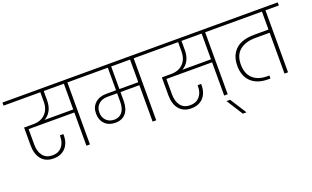

<svg xmlns="http://www.w3.org/2000/svg" viewBox="-133 -1271 3332 2052"><g transform="rotate(-20 1533.5 -245.0)"><path d="M424.8 -600.1Q424.8 -531.7 398.4 -483.6Q372.1 -435.5 327.1 -412.1H653.8V-705.1H424.8ZM-32.2 -705.1V-740.2H846.2V-705.1H693.8V0H653.8V-377.9H133.8V-204.1Q133.8 -123.5 170.7 -75.2Q207.5 -26.9 279.8 -26.9Q346.7 -26.9 385.7 -71.3Q424.8 -115.7 424.8 -189V-201.2H463.9Q464.8 -196.3 464.8 -188Q464.8 -97.7 414.8 -44.4Q364.7 8.8 279.8 8.8Q189.5 8.8 141.8 -49.8Q94.2 -108.4 94.2 -206.1V-410.2H198.2Q286.1 -410.2 336.2 -461.2Q386.2 -512.2 386.2 -600.1V-705.1Z M1030.8 -159.2Q1088.4 -159.2 1121.1 -200.4Q1153.8 -241.7 1153.8 -316.9V-414.1H1042Q981.4 -414.1 943.1 -379.2Q904.8 -344.2 904.8 -286.1Q904.8 -229 939.9 -194.1Q975.1 -159.2 1030.8 -159.2ZM1406.7 -448.2V-705.1H1191.9V-448.2ZM781.7 -705.1V-740.2H1599.1V-705.1H1447.8V0H1406.7V-414.1H1191.9V-318.8Q1191.9 -223.1 1149.7 -173.6Q1107.4 -124 1030.8 -124Q956.5 -124 911.9 -168.5Q867.2 -212.9 867.2 -286.1Q867.2 -360.8 915.3 -404.5Q963.4 -448.2 1041 -448.2H1153.8V-705.1Z M1991.7 -600.1Q1991.7 -531.7 1965.3 -483.6Q1939 -435.5 1894 -412.1H2220.7V-705.1H1991.7ZM1534.7 -705.1V-740.2H2413.1V-705.1H2260.7V0H2220.7V-377.9H1700.7V-204.1Q1700.7 -123.5 1737.5 -75.2Q1774.4 -26.9 1846.7 -26.9Q1913.6 -26.9 1952.6 -71.3Q1991.7 -115.7 1991.7 -189V-201.2H2030.8Q2031.7 -196.3 2031.7 -188Q2031.7 -97.7 1981.7 -44.4Q1931.6 8.8 1846.7 8.8Q1756.3 8.8 1708.7 -49.8Q1661.1 -108.4 1661.1 -206.1V-410.2H1765.1Q1853 -410.2 1903.1 -461.2Q1953.1 -512.2 1953.1 -600.1V-705.1Z M2341.8 250 2223.6 64H2264.6L2383.8 250Z M2348.6 -705.1V-740.2H3098.6V-705.1H2946.8V0H2906.7V-464.8H2748Q2632.3 -464.8 2566.7 -411.4Q2501 -357.9 2501 -251Q2501 -147.9 2559.1 -92Q2617.2 -36.1 2725.1 -36.1H2748V-2H2720.7Q2598.6 -2 2529.8 -67.1Q2460.9 -132.3 2460.9 -252Q2460.9 -336.4 2497.3 -393.1Q2533.7 -449.7 2596.4 -475.3Q2659.2 -501 2746.1 -501H2906.7V-705.1Z"/></g></svg>

Font: SVN-Poppins ExtraLight
Style: Regular
Weight: 200
Designer: Ninad Kale (Devanagari), Jonny Pinhorn (Latin)
Foundry: Indian Type Foundry
Version: Version 3.002 2017